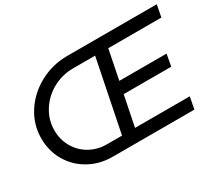

<svg xmlns="http://www.w3.org/2000/svg" viewBox="-127 -960 1375 1221"><g transform="rotate(-30 560.0 -350.0)"><path d="M713 -612 670 -397H1017L1001 -310H652L607 -88H1009L992 0H392Q298 0 221 -43Q144 -86 100.5 -161Q57 -236 57 -327Q57 -428 112 -513.5Q167 -599 260.5 -649.5Q354 -700 462 -700H1120L1103 -612ZM511 -87 617 -613H455Q375 -613 306 -575Q237 -537 196 -472Q155 -407 155 -330Q155 -262 187 -206.5Q219 -151 275 -119Q331 -87 400 -87Z"/></g></svg>

Font: Gontserrat
Style: Italic
Weight: 400
Italic angle: -11.3°
Designer: Julieta Ulanovsky
Foundry: Julieta Ulanovsky
Version: Version 6.001